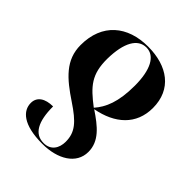

<svg xmlns="http://www.w3.org/2000/svg" viewBox="-214 -677 1041 1041"><g transform="rotate(45 306.5 -156.5)"><path d="M317 -546C160 -546 52 -458 52 -293C52 -178 128 -113 236 -41C329 21 366 62 366 135C366 184 341 225 286 225C215 225 182 163 182 48C122 48 83 73 83 120C83 179 136 233 284 233C401 233 492 180 492 87C492 5 431 -45 350 -99C484 -124 571 -201 571 -329C571 -472 466 -546 317 -546ZM314 -536C380 -536 416 -464 416 -345C416 -219 386 -152 343 -103C249 -175 206 -222 207 -343C209 -468 248 -536 314 -536Z"/></g></svg>

Font: Noto Serif Display
Style: Bold
Weight: 700
Designer: Monotype Design Team
Foundry: Monotype Imaging Inc.
Version: Version 2.009